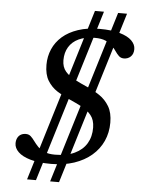

<svg xmlns="http://www.w3.org/2000/svg" viewBox="-59 -821 712 966"><g transform="rotate(5 297.5 -338.0)"><path d="M231 99 498 -775H543L276 99ZM114.5 99 381 -775H426.5L159.5 99ZM243.5 -37Q302 -37 342.2 -56Q382.5 -75 403 -109.2Q423.5 -143.5 423 -189.5Q422.5 -228 403.5 -251.5Q384.5 -275 354.8 -290.5Q325 -306 291.8 -320.5Q258.5 -335 228.8 -354.2Q199 -373.5 180.2 -404.2Q161.5 -435 161.5 -484Q161.5 -526 177.5 -563Q193.5 -600 225.2 -627.8Q257 -655.5 304 -671.2Q351 -687 413 -687Q474 -687 514.5 -675.2Q555 -663.5 575 -643.8Q595 -624 595 -600.5Q595 -576.5 581.2 -563Q567.5 -549.5 546.5 -549.5Q531.5 -549.5 521.5 -558.8Q511.5 -568 502.5 -581.5Q493.5 -595 480.5 -608.2Q467.5 -621.5 446.8 -630.8Q426 -640 392 -640Q344 -640 311.2 -624.5Q278.5 -609 261.5 -580.8Q244.5 -552.5 244.5 -514.5Q244.5 -479.5 263.5 -457.5Q282.5 -435.5 312.5 -420.2Q342.5 -405 375.8 -390.5Q409 -376 439 -355.8Q469 -335.5 488 -303.5Q507 -271.5 507 -221.5Q507 -171 487.8 -128.5Q468.5 -86 432 -54.8Q395.5 -23.5 344 -6.2Q292.5 11 228 11Q164.5 11 123.2 -1Q82 -13 61.5 -33Q41 -53 41 -76.5Q41 -92.5 47 -104.2Q53 -116 63.8 -122Q74.5 -128 89 -128Q104 -128 114 -118.8Q124 -109.5 133.5 -96.2Q143 -83 156 -69.2Q169 -55.5 189.8 -46.2Q210.5 -37 243.5 -37Z"/></g></svg>

Font: Newsreader 16pt Medium
Style: Italic
Weight: 500
Italic angle: -17°
Designer: Hugues Gentile
Foundry: Production Type
Version: Version 1.003